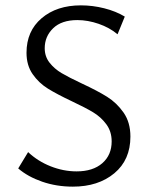

<svg xmlns="http://www.w3.org/2000/svg" viewBox="-20 -687 562 717"><path d="M248 -309Q193 -335 159 -356Q125 -377 102 -410Q79 -443 79 -490Q79 -571 135.5 -619Q192 -667 282 -667Q326 -667 369.5 -656Q413 -645 446 -625L419 -559Q389 -584 348.5 -598Q308 -612 269 -612Q210 -612 178.5 -581.5Q147 -551 147 -507Q147 -476 165 -453Q183 -430 210 -414Q237 -398 286 -375Q344 -348 380 -325.5Q416 -303 441.5 -266.5Q467 -230 467 -177Q467 -90 407 -40Q347 10 252 10Q191 10 137.5 -8.5Q84 -27 48 -58L85 -119Q121 -85 169 -66Q217 -47 266 -47Q327 -47 362 -77.5Q397 -108 397 -159Q397 -196 377 -223Q357 -250 328 -267.5Q299 -285 248 -309Z"/></svg>

Font: LXGW Bright TC
Style: Regular
Weight: 400
Designer: Christian Thalmann (Catharsis Fonts)
Foundry: LXGW / Christian Thalmann (Catharsis Fonts) / Fontworks Inc.
Version: Version 5.501